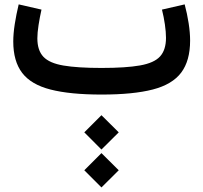

<svg xmlns="http://www.w3.org/2000/svg" viewBox="-20 -425 914 863"><path d="M358.9 169.9 436 92.8 513.7 169.9 436 247.1ZM358.9 340.3 436 263.2 513.7 340.3 436 417.5ZM810.1 -405.3Q821.3 -363.3 827.9 -320.8Q834.5 -278.3 834.5 -242.7Q834.5 -151.9 794.4 -98.6Q754.4 -45.4 666.7 -22.7Q579.1 0 436.5 0Q294.9 0 207.3 -22.5Q119.6 -44.9 79.6 -97.4Q39.6 -149.9 39.6 -238.8Q39.6 -273.4 46.4 -317.1Q53.2 -360.8 64 -405.3L166.5 -381.8Q158.7 -347.2 153.3 -312.3Q147.9 -277.3 147.9 -252.9Q147.9 -198.7 175 -169.9Q202.1 -141.1 265.4 -130.4Q328.6 -119.6 436.5 -119.6Q546.4 -119.6 609.6 -130.9Q672.9 -142.1 699.5 -171.4Q726.1 -200.7 726.1 -254.9Q726.1 -280.8 721.2 -314.9Q716.3 -349.1 708 -381.8Z"/></svg>

Font: Estedad-FD SemiBold
Style: Regular
Weight: 600
Designer: Amin Abedi
Version: Version 7.3